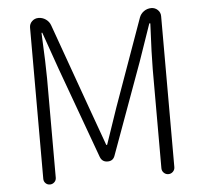

<svg xmlns="http://www.w3.org/2000/svg" viewBox="-52 -784 890 838"><g transform="rotate(-5 393.0 -364.5)"><path d="M106.4 -27.3V-689.5Q106.4 -706.1 118.2 -717.3Q129.9 -728.5 146.5 -728.5Q164.1 -728.5 178.7 -718.3Q193.4 -708 199.2 -691.4L335.9 -309.6L392.6 -152.3Q392.6 -150.4 395 -150.4Q397.5 -150.4 397.5 -152.3Q408.2 -182.6 427.7 -240.7Q447.3 -298.8 451.2 -309.6L587.9 -691.4Q593.8 -708 608.4 -718.3Q623 -728.5 640.6 -728.5Q657.2 -728.5 668.9 -717.3Q680.7 -706.1 680.7 -689.5V-28.3Q680.7 -16.6 672.4 -8.3Q664.1 0 652.3 0Q640.6 0 632.3 -8.3Q624 -16.6 624 -28.3V-461.9Q624 -520.5 630.9 -661.1Q630.9 -663.1 628.9 -663.1Q627 -663.1 626 -661.1L570.3 -500L424.8 -100.6Q417 -78.1 393.1 -78.1Q369.1 -78.1 360.4 -100.6L214.8 -500L158.2 -661.1Q158.2 -663.1 156.2 -663.1Q154.3 -663.1 154.3 -661.1Q161.1 -520.5 161.1 -461.9V-27.3Q161.1 -15.6 152.8 -7.8Q144.5 0 133.3 0Q122.1 0 114.3 -7.8Q106.4 -15.6 106.4 -27.3Z"/></g></svg>

Font: Gen Jyuu Gothic P Light
Style: Regular
Weight: 200
Designer: [Source Han Sans]
Ryoko NISHIZUKA  (kana & ideographs); Paul D. Hunt (Latin, Greek & Cyrillic); Wenlong ZHANG  (bopomofo
Version: Version 1.002.20150607